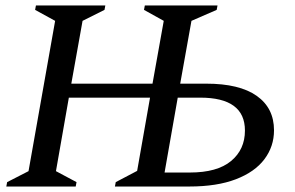

<svg xmlns="http://www.w3.org/2000/svg" viewBox="-20 -680 1076 700"><path d="M3 0 6 -16 84 -56 181 -604 108 -644 111 -660H364L361 -644L281 -604L240 -375H536L577 -604L505 -644L508 -660H773L770 -644L678 -604L637 -375H732Q853 -375 916 -330.5Q979 -286 979 -205Q979 -146 944 -99.5Q909 -53 840 -26.5Q771 0 670 0H399L402 -16L480 -57L527 -324H231L184 -56L259 -16L256 0ZM580 -51H672Q772 -51 822.5 -93Q873 -135 873 -204Q873 -324 710 -324H628Z"/></svg>

Font: Spectral Medium
Style: Italic
Weight: 500
Italic angle: -10°
Designer: Jean-Baptiste Levee
Foundry: Production Type
Version: Version 2.001